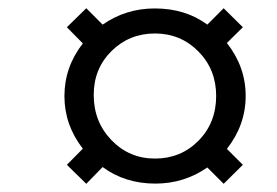

<svg xmlns="http://www.w3.org/2000/svg" viewBox="-20 -558 670 464"><path d="M355.5 -114.3Q282.2 -114.3 228 -154.3L188.5 -113.8L141.6 -159.7L180.2 -198.7Q135.7 -255.9 135.7 -325.7Q135.7 -396 180.2 -453.1L141.6 -492.2L188.5 -538.1L228 -498.5Q284.2 -537.6 354 -537.6Q428.2 -537.6 481 -498.5L520.5 -538.1L566.9 -492.2L528.3 -454.1Q573.7 -396.5 573.7 -326.2Q573.7 -255.9 528.3 -198.2L566.9 -159.7L520.5 -113.8L481 -153.3Q424.8 -114.3 355.5 -114.3ZM354.5 -174.8Q417 -174.8 459.7 -218Q502.4 -261.2 502.4 -326.2Q502.4 -390.1 459.5 -433.6Q416.5 -477.1 354.5 -477.1Q292.5 -477.1 249.5 -434.6Q206.5 -392.1 206.5 -328.6Q206.5 -263.7 249.5 -219.2Q292.5 -174.8 354.5 -174.8Z"/></svg>

Font: Elstob
Style: Bold Italic
Weight: 700
Italic angle: -20°
Designer: Peter S. Baker
Version: Version 1.015